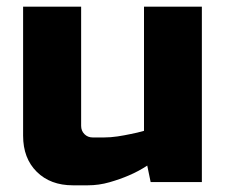

<svg xmlns="http://www.w3.org/2000/svg" viewBox="-20 -550 680 580"><path d="M49.8 -140.1V-529.8H225.1V-169.9Q225.1 -154.8 235.1 -144.8Q245.1 -134.8 259.8 -134.8H294.9Q314 -134.8 335 -137.9Q356 -141.1 374 -145Q395 -148.9 415 -154.8V-529.8H589.8V0H435.1L424.8 -49.8Q398.9 -32.7 369.1 -20Q343.3 -8.8 311 0.5Q278.8 9.8 245.1 9.8H200.2Q132.3 9.8 91.1 -31Q49.8 -71.8 49.8 -140.1Z"/></svg>

Font: Russo One
Style: Regular
Weight: 400
Designer: Jovanny lemonad
Foundry: Jovanny Lemonad
Version: Version 1.000